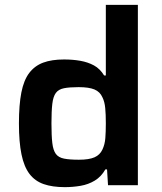

<svg xmlns="http://www.w3.org/2000/svg" viewBox="-20 -763 667 791"><path d="M247 8Q196 8 160 -4.5Q124 -17 101.5 -46.5Q79 -76 68.5 -127Q58 -178 58 -254Q58 -331 68 -382Q78 -433 100.5 -462.5Q123 -492 158 -505Q193 -518 244 -518Q280 -518 311 -512.5Q342 -507 367 -493.5Q392 -480 409 -452H416V-743H548V0H425L421 -65H414Q397 -35 370.5 -19Q344 -3 312 2.5Q280 8 247 8ZM305 -105Q347 -105 369.5 -115Q392 -125 402 -147Q412 -168 414 -194.5Q416 -221 416 -255Q416 -292 413.5 -318Q411 -344 402 -362Q392 -385 369 -394.5Q346 -404 304 -404Q266 -404 243.5 -399.5Q221 -395 210 -380Q199 -365 195.5 -335Q192 -305 192 -255Q192 -204 195.5 -174Q199 -144 210 -129Q221 -114 244 -109.5Q267 -105 305 -105Z"/></svg>

Font: Saira SemiExpanded SemiBold
Style: Regular
Weight: 600
Width: 6
Designer: Hector Gatti with collaboration of the Omnibus-Type team
Foundry: Omnibus-Type
Version: Version 1.101